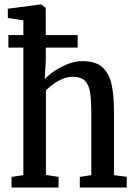

<svg xmlns="http://www.w3.org/2000/svg" viewBox="-20 -839 598 859"><path d="M84.5 -55.5V-748L15 -758.5V-800L161 -819H164L184.5 -804L185 -569L180 -485Q195 -501.5 222.2 -520.2Q249.5 -539 282.5 -552.2Q315.5 -565.5 348.5 -565.5Q409 -565.5 439.2 -537.2Q469.5 -509 479.8 -458.8Q490 -408.5 490 -341V-55.5L547 -48V0H337V-47.5L388.5 -55.5V-337Q388.5 -384 384 -419.8Q379.5 -455.5 361.8 -475.5Q344 -495.5 305.5 -495.5Q283.5 -495.5 261.2 -486.5Q239 -477.5 219.5 -463.5Q200 -449.5 185.5 -435V-56.5L242 -47.5V0H31.5V-47.5ZM17.5 -682H327.5V-626H17.5Z"/></svg>

Font: Merriweather 24pt SemiCondensed
Style: Regular
Weight: 400
Width: 4
Designer: Eben Sorkin
Foundry: Eben Sorkin
Version: Version 2.100